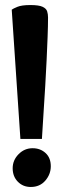

<svg xmlns="http://www.w3.org/2000/svg" viewBox="-20 -705 260 753"><path d="M60 -160 26 -667Q31.6 -671.4 48.5 -678.3Q65.5 -685.2 99.1 -685.2Q132.5 -685.2 146.9 -678.4Q161.4 -671.6 164.9 -660.6Q168.4 -649.5 168.4 -636.1Q168.4 -603.4 166.7 -560.6Q165 -517.9 162.8 -468.8Q160.6 -419.7 157.4 -367.6Q154.1 -315.4 150.8 -262.7Q147.4 -210 144.4 -160ZM100.7 28.3Q70.1 28.3 49.9 7.6Q29.7 -13 29.7 -45.1Q29.7 -76.7 52.8 -100.2Q75.8 -123.7 107.9 -123.7Q138 -123.7 158.6 -104.9Q179.2 -86.1 179.2 -53Q179.2 -21.6 157.7 3.4Q136.2 28.3 100.7 28.3Z"/></svg>

Font: Faustina Light
Style: Regular
Weight: 300
Designer: Alfonso Garcia
Foundry: http://www.omnibus-type.com
Version: Version 1.200